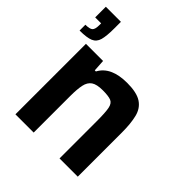

<svg xmlns="http://www.w3.org/2000/svg" viewBox="-195 -849 982 982"><g transform="rotate(45 296.5 -358.0)"><path d="M0 -535V-577Q31 -577 41.5 -586.5Q52 -596 52 -626V-639H9V-716H118V-667Q118 -613 110 -584.5Q102 -556 77 -545.5Q52 -535 0 -535ZM71 0V-510H195L199 -446H207Q245 -518 362 -518Q431 -518 465.5 -495.5Q500 -473 511 -428.5Q522 -384 522 -319V0H390V-270Q390 -332 384.5 -360Q379 -388 360 -395.5Q341 -403 300 -403Q257 -403 236.5 -389Q216 -375 209.5 -344.5Q203 -314 203 -264V0Z"/></g></svg>

Font: Saira SemiBold
Style: Regular
Weight: 600
Designer: Hector Gatti with collaboration of the Omnibus-Type team
Foundry: Omnibus-Type
Version: Version 1.100; ttfautohint (v1.8.3)